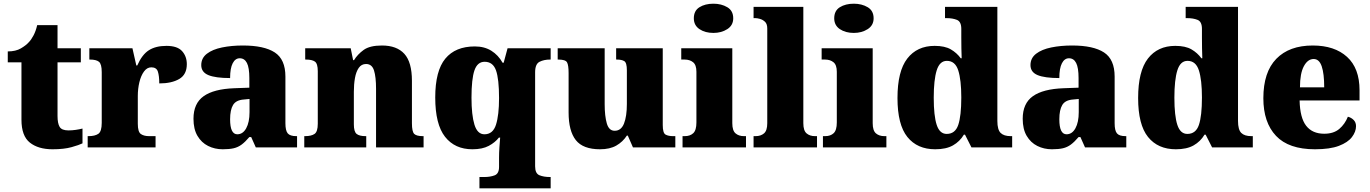

<svg xmlns="http://www.w3.org/2000/svg" viewBox="-20 -797 7407 1038"><path d="M264 10Q187 10 141.5 -26Q96 -62 96 -150V-460H22V-519Q65 -519 93 -535.5Q121 -552 135 -568Q149 -582 161.5 -606Q174 -630 181 -661H291V-536H417V-460H291V-170Q291 -130 302.5 -111Q314 -92 350 -92Q370 -92 390 -95Q410 -98 426 -102V-22Q408 -13 367 -1.5Q326 10 264 10Z M454 0V-61H459Q493 -61 511.5 -73.5Q530 -86 530 -133V-407Q530 -451 515 -463Q500 -475 467 -475H463V-536H696L717 -443H722Q748 -502 785 -525.5Q822 -549 880 -549Q939 -549 964.5 -520.5Q990 -492 990 -450Q990 -394 949 -370Q908 -346 841 -346Q841 -387 833.5 -410Q826 -433 798 -433Q775 -433 758.5 -410.5Q742 -388 733.5 -352.5Q725 -317 725 -278V-128Q725 -84 741.5 -72.5Q758 -61 786 -61H821V0Z M1184 10Q1141 10 1105 -8Q1069 -26 1047.5 -62.5Q1026 -99 1026 -155Q1026 -238 1081 -277Q1136 -316 1247 -320L1328 -323V-375Q1328 -431 1315 -456.5Q1302 -482 1276 -482Q1252 -482 1238 -455Q1224 -428 1224 -375Q1145 -375 1106.5 -391Q1068 -407 1068 -445Q1068 -483 1098.5 -506.5Q1129 -530 1180.5 -540.5Q1232 -551 1293 -551Q1408 -551 1465.5 -513.5Q1523 -476 1523 -383V-131Q1523 -91 1535.5 -76Q1548 -61 1582 -61H1586V0H1363L1338 -56H1328Q1306 -30 1286.5 -15.5Q1267 -1 1243.5 4.5Q1220 10 1184 10ZM1263 -71Q1293 -71 1311 -103.5Q1329 -136 1329 -191V-262L1298 -259Q1256 -256 1240 -229.5Q1224 -203 1224 -152Q1224 -71 1263 -71Z M1625 0V-61H1629Q1663 -61 1680.5 -73Q1698 -85 1698 -128V-412Q1698 -453 1682.5 -464Q1667 -475 1634 -475H1630V-536H1876L1889 -472H1894Q1913 -503 1946 -527Q1979 -551 2045 -551Q2125 -551 2166 -506Q2207 -461 2207 -360V-131Q2207 -85 2219.5 -73Q2232 -61 2266 -61H2270V0H2013V-317Q2013 -381 2002 -416Q1991 -451 1959 -451Q1934 -451 1919.5 -430Q1905 -409 1899 -375Q1893 -341 1893 -301V-125Q1893 -85 1908 -73Q1923 -61 1956 -61H1960V0Z M2572 221V160H2598Q2630 160 2654 151Q2678 142 2678 105V56Q2678 29 2680 -1Q2682 -31 2684 -53H2677Q2657 -27 2622.5 -8.5Q2588 10 2534 10Q2439 10 2386 -57.5Q2333 -125 2333 -270Q2333 -414 2387.5 -480Q2442 -546 2547 -546Q2599 -546 2636.5 -522.5Q2674 -499 2697 -458H2703L2724 -536H2957V-475H2953Q2921 -475 2897 -463Q2873 -451 2873 -406V102Q2873 141 2896.5 150.5Q2920 160 2953 160H2957V221ZM2599 -71Q2645 -71 2661.5 -123Q2678 -175 2678 -267Q2678 -370 2661.5 -416.5Q2645 -463 2600 -463Q2561 -463 2545 -416.5Q2529 -370 2529 -269Q2529 -175 2545 -123Q2561 -71 2599 -71Z M3224 10Q3132 10 3093 -39.5Q3054 -89 3054 -189V-402Q3054 -445 3045.5 -460Q3037 -475 2999 -475H2995V-536H3249V-234Q3249 -170 3260.5 -130Q3272 -90 3303 -90Q3338 -90 3353.5 -129Q3369 -168 3369 -235V-417Q3369 -458 3355 -466.5Q3341 -475 3315 -475H3311V-536H3563V-121Q3563 -78 3578 -69.5Q3593 -61 3619 -61H3631V0H3402L3374 -64H3369Q3347 -30 3312 -10Q3277 10 3224 10Z M3837 -619Q3792 -619 3761.5 -639.5Q3731 -660 3731 -698Q3731 -739 3761.5 -758Q3792 -777 3837 -777Q3880 -777 3912 -758Q3944 -739 3944 -698Q3944 -660 3912 -639.5Q3880 -619 3837 -619ZM3670 0V-61H3682Q3711 -61 3728 -77Q3745 -93 3745 -135V-409Q3745 -446 3727 -460.5Q3709 -475 3682 -475H3663V-536H3939V-131Q3939 -91 3956.5 -76Q3974 -61 4002 -61H4013V0Z M4054 0V-61H4065Q4093 -61 4110.5 -76Q4128 -91 4128 -131V-643Q4128 -668 4115.5 -679.5Q4103 -691 4088 -695Q4073 -699 4065 -699H4054V-760H4323V-131Q4323 -91 4340.5 -76Q4358 -61 4386 -61H4397V0Z M4596 -619Q4551 -619 4520.5 -639.5Q4490 -660 4490 -698Q4490 -739 4520.5 -758Q4551 -777 4596 -777Q4639 -777 4671 -758Q4703 -739 4703 -698Q4703 -660 4671 -639.5Q4639 -619 4596 -619ZM4429 0V-61H4441Q4470 -61 4487 -77Q4504 -93 4504 -135V-409Q4504 -446 4486 -460.5Q4468 -475 4441 -475H4422V-536H4698V-131Q4698 -91 4715.5 -76Q4733 -61 4761 -61H4772V0Z M5036 10Q4939 10 4885.5 -56.5Q4832 -123 4832 -267Q4832 -412 4885 -480.5Q4938 -549 5033 -549Q5088 -549 5120.5 -530Q5153 -511 5174 -482H5179Q5178 -505 5177.5 -536Q5177 -567 5177 -596V-641Q5177 -680 5153.5 -689.5Q5130 -699 5097 -699H5089V-760H5372V-143Q5372 -96 5389.5 -78.5Q5407 -61 5444 -61H5452V0H5232L5197 -69H5191Q5169 -32 5132 -11Q5095 10 5036 10ZM5098 -73Q5144 -73 5160.5 -121.5Q5177 -170 5177 -270Q5177 -365 5160.5 -416.5Q5144 -468 5099 -468Q5060 -468 5044 -416.5Q5028 -365 5028 -269Q5028 -171 5044 -122Q5060 -73 5098 -73Z M5667 10Q5624 10 5588 -8Q5552 -26 5530.5 -62.5Q5509 -99 5509 -155Q5509 -238 5564 -277Q5619 -316 5730 -320L5811 -323V-375Q5811 -431 5798 -456.5Q5785 -482 5759 -482Q5735 -482 5721 -455Q5707 -428 5707 -375Q5628 -375 5589.5 -391Q5551 -407 5551 -445Q5551 -483 5581.5 -506.5Q5612 -530 5663.5 -540.5Q5715 -551 5776 -551Q5891 -551 5948.5 -513.5Q6006 -476 6006 -383V-131Q6006 -91 6018.5 -76Q6031 -61 6065 -61H6069V0H5846L5821 -56H5811Q5789 -30 5769.5 -15.5Q5750 -1 5726.5 4.5Q5703 10 5667 10ZM5746 -71Q5776 -71 5794 -103.5Q5812 -136 5812 -191V-262L5781 -259Q5739 -256 5723 -229.5Q5707 -203 5707 -152Q5707 -71 5746 -71Z M6337 10Q6240 10 6186.5 -56.5Q6133 -123 6133 -267Q6133 -412 6186 -480.5Q6239 -549 6334 -549Q6389 -549 6421.5 -530Q6454 -511 6475 -482H6480Q6479 -505 6478.5 -536Q6478 -567 6478 -596V-641Q6478 -680 6454.5 -689.5Q6431 -699 6398 -699H6390V-760H6673V-143Q6673 -96 6690.5 -78.5Q6708 -61 6745 -61H6753V0H6533L6498 -69H6492Q6470 -32 6433 -11Q6396 10 6337 10ZM6399 -73Q6445 -73 6461.5 -121.5Q6478 -170 6478 -270Q6478 -365 6461.5 -416.5Q6445 -468 6400 -468Q6361 -468 6345 -416.5Q6329 -365 6329 -269Q6329 -171 6345 -122Q6361 -73 6399 -73Z M7089 10Q6947 10 6878.5 -62.5Q6810 -135 6810 -266Q6810 -407 6880 -479Q6950 -551 7077 -551Q7195 -551 7262.5 -489.5Q7330 -428 7330 -309V-254H7006Q7008 -160 7041.5 -117Q7075 -74 7139 -74Q7190 -74 7220.5 -100Q7251 -126 7267 -166Q7286 -161 7298.5 -148Q7311 -135 7311 -115Q7311 -85 7289 -56Q7267 -27 7218.5 -8.5Q7170 10 7089 10ZM7139 -325Q7139 -399 7125.5 -438.5Q7112 -478 7082 -478Q7050 -478 7029 -439Q7008 -400 7008 -325Z"/></svg>

Font: Noto Serif Sinhala Black
Style: Regular
Weight: 900
Designer: Jelle Bosma - Monotype Design Team
Foundry: Monotype Imaging Inc.
Version: Version 2.007; ttfautohint (v1.8.4.7-5d5b)